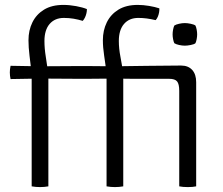

<svg xmlns="http://www.w3.org/2000/svg" viewBox="-20 -759 907 782"><path d="M109 -459Q104.5 -498 100.2 -532.2Q96 -566.5 96 -595Q96 -635.5 112 -668Q128 -700.5 159.5 -719.8Q191 -739 238 -739Q263.5 -739 290.2 -734Q317 -729 334 -722Q334 -713.5 332 -704.8Q330 -696 326.2 -688Q322.5 -680 317 -674Q299 -679.5 279.8 -682.8Q260.5 -686 240 -686Q203.5 -686 182.2 -661.5Q161 -637 161 -592Q161 -561.5 166.5 -528Q172 -494.5 177 -457V0Q169.5 1.5 160.5 2.2Q151.5 3 143 3Q135 3 125.8 2.2Q116.5 1.5 109 0ZM414 -459Q409.5 -498 404.2 -532.2Q399 -566.5 399 -595Q399 -635.5 415 -668Q431 -700.5 462.5 -719.8Q494 -739 541 -739Q563 -739 587 -735Q611 -731 629 -725Q629.5 -717.5 628 -708.8Q626.5 -700 623 -691.5Q619.5 -683 614 -677Q594.5 -681.5 577.8 -683.8Q561 -686 543 -686Q506.5 -686 485.2 -661.5Q464 -637 464 -592Q464 -561.5 470.5 -528Q477 -494.5 482 -457V0Q474.5 1.5 465.5 2.2Q456.5 3 448 3Q440 3 430.8 2.2Q421.5 1.5 414 0ZM779 0Q772.5 1.5 763.8 2.2Q755 3 745 3Q734.5 3 725.8 2.2Q717 1.5 710 0V-389Q710 -417 701.2 -427.5Q692.5 -438 669 -438H567Q537 -438 507 -438.2Q477 -438.5 447 -439L332 -438H305L142 -439L23 -437Q21.5 -444 20.8 -450.2Q20 -456.5 20 -464Q20 -476 23 -491L141 -489L305 -490H332L446 -489Q512 -490 578 -490.8Q644 -491.5 710 -492H718Q746.5 -492 762.8 -474.2Q779 -456.5 779 -424ZM683 -619Q683 -628 685 -638.5Q687 -649 690 -655Q697 -659.5 709.5 -662.2Q722 -665 733 -665Q743 -665 756.5 -662.2Q770 -659.5 776 -655Q779 -649 781 -638.5Q783 -628 783 -619Q783 -610 781 -599.5Q779 -589 776 -583Q771 -578.5 757 -575.8Q743 -573 733 -573Q722 -573 709.5 -575.8Q697 -578.5 690 -583Q687 -589 685 -599.5Q683 -610 683 -619Z"/></svg>

Font: Signika Negative Light
Style: Regular
Weight: 300
Designer: Anna Giedry
Foundry: Anna Giedry
Version: Version 2.001